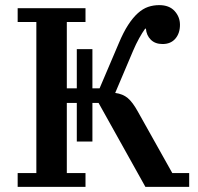

<svg xmlns="http://www.w3.org/2000/svg" viewBox="-20 -730 772 750"><path d="M280 -328H241V-54H314V0H49V-54H122V-644H49V-698H314V-644H241V-385H280V-538H341V-385H369L444 -561Q462 -604 480.5 -632.5Q499 -661 518.5 -678.5Q538 -696 558.5 -703Q579 -710 602 -710Q641 -710 662 -687Q683 -664 683 -633Q683 -600 665 -579Q647 -558 615 -558Q586 -558 569 -575Q552 -592 550 -618H547Q536 -603 523.5 -580.5Q511 -558 500 -532L430 -367Q460 -363 479 -347Q498 -331 518 -295L653 -54H719V0H548L365 -328H341V-177H280Z"/></svg>

Font: IBM Plex Serif Medium
Style: Regular
Weight: 500
Designer: Mike Abbink, Paul van der Laan, Pieter van Rosmalen
Foundry: Bold Monday
Version: Version 2.5